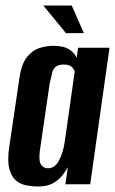

<svg xmlns="http://www.w3.org/2000/svg" viewBox="-20 -668 418 696"><path d="M118 8Q97 8 75.5 4Q54 0 37.5 -14Q21 -28 13.5 -57.5Q6 -87 14 -139L51 -389Q59 -440 80 -464Q101 -488 126.5 -495Q152 -502 173 -502Q210 -502 230.5 -489Q251 -476 258 -458L263 -495H377L307 0H217L226 -62Q218 -47 205 -31Q192 -15 171.5 -3.5Q151 8 118 8ZM154 -58Q167 -58 177 -65.5Q187 -73 193.5 -85.5Q200 -98 204.5 -111.5Q209 -125 211.5 -136.5Q214 -148 215 -156L251 -410Q249 -413 245.5 -419Q242 -425 234 -429.5Q226 -434 211 -434Q192 -434 182.5 -426.5Q173 -419 169 -404Q165 -389 160 -365L124 -118Q122 -99 123.5 -87.5Q125 -76 130 -69.5Q135 -63 141 -60.5Q147 -58 154 -58ZM219 -548 137 -648H240L284 -548Z"/></svg>

Font: Alumni Sans
Style: Bold Italic
Weight: 700
Italic angle: -8°
Designer: Robert E. Leuschke
Foundry: Robert E. Leuschke
Version: Version 1.016